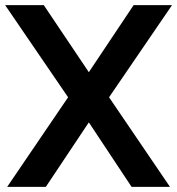

<svg xmlns="http://www.w3.org/2000/svg" viewBox="-23 -730 692 750"><path d="M148 -710 324 -448 499 -710H649L403 -350L641 0H491L324 -252L156 0H5L243 -350L-3 -710Z"/></svg>

Font: Raleway-v4020
Style: Bold
Weight: 700
Designer: Matt McInerney, Pablo Impallari, Rodrigo Fuenzalida
Foundry: Matt McInerney, Pablo Impallari, Rodrigo Fuenzalida
Version: Version 4.020;PS 004.020;hotconv 1.0.88;makeotf.lib2.5.64775